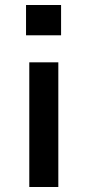

<svg xmlns="http://www.w3.org/2000/svg" viewBox="-20 -747 350 767"><path d="M84 -606V-727H224V-606ZM97 0V-498H213V0Z"/></svg>

Font: Nunito Sans 7pt SemiExpanded SemiBold
Style: Regular
Weight: 600
Width: 6
Designer: Vernon Adams
Foundry: Vernon Adams
Version: Version 3.101;gftools[0.9.27]